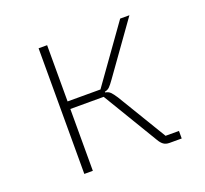

<svg xmlns="http://www.w3.org/2000/svg" viewBox="-96 -629 792 741"><g transform="rotate(-20 300.0 -258.0)"><path d="M131 -516H166V-285H301L466 -516H504L354 -306Q342 -289 334 -281Q326 -273 314 -271V-268Q327 -266 335 -258Q343 -250 354 -233L476 -31H531V0H481Q466 0 456.5 -7Q447 -14 439 -28L303 -254H166V0H131Z"/></g></svg>

Font: IBM Plex Mono ExtraLight
Style: Regular
Weight: 200
Monospace: yes
Designer: Mike Abbink, Paul van der Laan, Pieter van Rosmalen
Foundry: Bold Monday
Version: Version 2.3